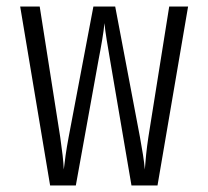

<svg xmlns="http://www.w3.org/2000/svg" viewBox="-20 -570 640 590"><path d="M134 0H213L283 -387C290 -423 299 -473 301 -499C303 -473 312 -423 318 -387L384 0H464L558 -550H500L436 -149C430 -110 427 -76 425 -49C423 -76 417 -110 410 -149L334 -550H267L191 -149C183 -107 179 -75 176 -49C175 -75 171 -107 165 -149L102 -550H42Z"/></svg>

Font: JetBrains Mono ExtraLight
Style: Regular
Weight: 240
Monospace: yes
Designer: Philipp Nurullin, Konstantin Bulenkov
Foundry: JetBrains
Version: Version 2.305